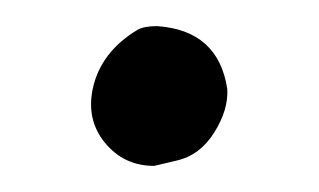

<svg xmlns="http://www.w3.org/2000/svg" viewBox="-20 -119 244 147"><path d="M154 -51Q155 -35 144 -17.5Q133 0 115 4Q98 8 98 8Q75 8 60.5 -9.5Q46 -27 51 -51Q57 -79 85 -96Q90 -99 100 -99Q147 -96 154 -51Z"/></svg>

Font: LXGW WenKai & Jojoba
Style: Regular
Weight: 400
Designer: LXGW / Fontworks Inc.
Foundry: LXGW / Fontworks Inc.
Version: Version 1.501;January 22, 2025;FontCreator 15.0.0.2927 64-bi